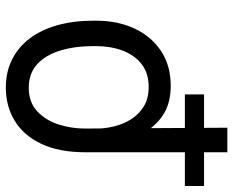

<svg xmlns="http://www.w3.org/2000/svg" viewBox="-134 -502 796 655"><g transform="rotate(-90 263.5 -175.0)"><path d="M71 203.1V-279.8Q71 -371.4 100 -432Q128.9 -492.5 178.8 -522.5Q228.7 -552.6 291.2 -552.6Q345.2 -552.6 387.4 -531.4Q429.7 -510.3 459.3 -471.1Q489 -431.8 504.4 -377Q519.9 -322.1 519.9 -254.3V-244.3Q519.9 -170.5 492.9 -113.1Q465.9 -55.8 416.2 -22.9Q366.5 9.9 298.3 9.9Q242.9 9.9 205.1 -12.1Q167.3 -34.1 141.5 -74.6Q115.8 -115.1 96.6 -170.5L152 -240.1Q152 -214.5 159.1 -184.3Q166.2 -154.1 182.5 -127.1Q198.9 -100.1 226.2 -82.7Q253.6 -65.3 294 -65.3Q341.6 -65.3 372.5 -90Q403.4 -114.7 418.3 -155.4Q433.2 -196 433.2 -244.3V-254.3Q433.2 -316.8 418.1 -366.7Q403.1 -416.5 371.6 -445.5Q340.2 -474.4 291.2 -474.4Q241.5 -474.4 210.6 -445.3Q179.7 -416.2 165.7 -371.8Q151.6 -327.4 152 -281.2L154.8 203.1ZM-44 123.6V58.2H268.5V123.6Z"/></g></svg>

Font: InterMG
Style: Regular
Weight: 400
Designer: Rasmus Andersson
Foundry: rsms
Version: Version 3.019;December 26, 2023;FontCreator 15.0.0.2955 64-b